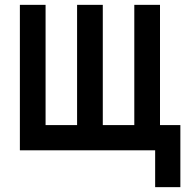

<svg xmlns="http://www.w3.org/2000/svg" viewBox="-20 -620 790 792"><path d="M620 0H62V-600H168V-104H298V-600H404V-104H534V-600H640V-104H724V152H620Z"/></svg>

Font: Martian Mono Custom sWd Rg
Style: Regular
Weight: 400
Width: 6
Monospace: yes
Designer: Alex Havermale
Foundry: Evil Martians
Version: Version 1.000